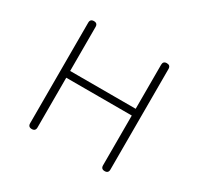

<svg xmlns="http://www.w3.org/2000/svg" viewBox="-119 -670 839 812"><g transform="rotate(30 301.0 -263.5)"><path d="M497 -263V-509C497 -521 491 -527 479 -527C467 -527 461 -521 461 -509V-294H141V-509C141 -521 135 -527 123 -527C111 -527 105 -521 105 -509V-18C105 -6 111 0 123 0C135 0 141 -6 141 -18V-261H301H461V-18C461 -6 467 0 479 0C491 0 497 -6 497 -18V-263Z"/></g></svg>

Font: GenSenRounded2 TW EL
Style: Regular
Weight: 250
Version: Version 2.100;PS 2.1;hotconv 16.6.51;makeotf.lib2.5.65220 DE